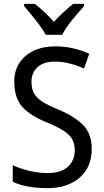

<svg xmlns="http://www.w3.org/2000/svg" viewBox="-20 -964 539 994"><path d="M455 -193Q455 -99 392.5 -44.5Q330 10 225 10Q171 10 125 1.5Q79 -7 46 -23V-109Q81 -92 129.5 -80Q178 -68 226 -68Q295 -68 331 -100.5Q367 -133 367 -185Q367 -220 353.5 -244Q340 -268 308 -288Q276 -308 221 -331Q139 -364 96.5 -410Q54 -456 54 -540Q53 -596 80 -637.5Q107 -679 155 -701.5Q203 -724 265 -724Q317 -724 362 -713Q407 -702 442 -686L415 -609Q380 -625 342 -635Q304 -645 264 -645Q205 -645 174 -616Q143 -587 143 -541Q143 -504 156 -480.5Q169 -457 199.5 -437.5Q230 -418 282 -397Q367 -361 411 -316Q455 -271 455 -193ZM217 -784Q205 -806 185.5 -832.5Q166 -859 144.5 -885Q123 -911 105 -932V-944H160Q183 -927 209 -902.5Q235 -878 259 -851Q285 -879 309 -901Q333 -923 359 -944H415V-932Q398 -913 375.5 -887Q353 -861 333 -834Q313 -807 302 -784Z"/></svg>

Font: Noto Sans Kannada SemiCondensed
Style: Regular
Weight: 400
Width: 4
Designer: Jelle Bosma - Monotype Design Team
Foundry: Monotype Imaging Inc.
Version: Version 2.005; ttfautohint (v1.8.4.7-5d5b)